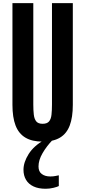

<svg xmlns="http://www.w3.org/2000/svg" viewBox="-20 -879 535 1205"><path d="M248 9.8Q181.2 9.8 139.2 -15.4Q97.2 -40.5 77.6 -91.6Q58.1 -142.6 58.1 -220.7V-859.4H189V-223.1Q189 -187 192.1 -159.7Q195.3 -132.3 207.5 -117.2Q219.7 -102.1 247.6 -102.1Q275.4 -102.1 287.8 -116.9Q300.3 -131.8 303.2 -159.2Q306.2 -186.5 306.2 -223.1V-859.4H437V-220.7Q437 -142.6 417.7 -91.6Q398.4 -40.5 356.7 -15.4Q314.9 9.8 248 9.8ZM266.6 305.7Q221.2 305.7 190.2 291Q159.2 276.4 143.3 249.5Q127.4 222.7 127.4 186.5Q127.4 139.2 159.9 87.6Q192.4 36.1 257.3 0H309.6Q272.5 38.6 247.1 82.3Q221.7 126 221.7 165.5Q221.7 197.8 242.2 213.1Q262.7 228.5 295.9 228.5Q314.5 228.5 329.3 225.3Q344.2 222.2 349.1 221.2V288.6Q340.8 293.5 316.2 299.6Q291.5 305.7 266.6 305.7Z"/></svg>

Font: Antonio
Style: Bold
Weight: 700
Designer: Vernon Adams
Foundry: Vernon Adams
Version: Version 1.002